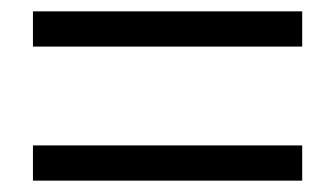

<svg xmlns="http://www.w3.org/2000/svg" viewBox="-20 -537 589 338"><path d="M38 -455H512V-517H38ZM38 -219H512V-281H38Z"/></svg>

Font: ChiuKong Gothic CL Normal
Style: Regular
Weight: 350
Designer: Ryoko NISHIZUKA 西塚涼子 (kana, bopomofo & ideographs); Paul D. Hunt (Latin, Greek & Cyrillic); Sandoll Communications 산돌커뮤니
Foundry: Adobe
Version: Version 1.300